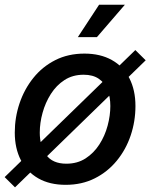

<svg xmlns="http://www.w3.org/2000/svg" viewBox="-21 -783 646 825"><path d="M261.2 11.2Q192.4 11.2 143.6 -16.6Q94.7 -44.4 68.6 -95Q42.5 -145.5 42.5 -213.4Q42.5 -278.3 63 -339.1Q83.5 -399.9 122.3 -448.2Q161.1 -496.6 216.6 -524.7Q272 -552.7 341.8 -552.7Q410.2 -552.7 459.5 -525.1Q508.8 -497.6 534.9 -446.8Q561 -396 561 -327.6Q561 -261.7 540.5 -200.9Q520 -140.1 480.7 -92.3Q441.4 -44.4 386 -16.6Q330.6 11.2 261.2 11.2ZM264.2 -79.6Q311.5 -79.6 346.9 -102.5Q382.3 -125.5 406 -162.4Q429.7 -199.2 441.4 -242.9Q453.1 -286.6 453.1 -327.6Q453.1 -366.2 441.2 -396.5Q429.2 -426.8 403.8 -444.3Q378.4 -461.9 338.4 -461.9Q291.5 -461.9 256.3 -439.2Q221.2 -416.5 197.5 -379.2Q173.8 -341.8 161.9 -298.3Q149.9 -254.9 149.9 -212.9Q149.9 -155.8 177.2 -117.7Q204.6 -79.6 264.2 -79.6ZM43.5 22 -1 -22 560.5 -567.9 605 -523.9ZM313.5 -623.5 404.8 -762.7H515.6L395.5 -623.5Z"/></svg>

Font: Inter Medium
Style: Italic
Weight: 500
Italic angle: -9.3988°
Designer: Rasmus Andersson
Foundry: rsms
Version: Version 4.001;git-66647c0bb